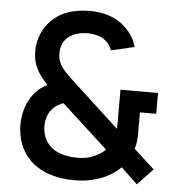

<svg xmlns="http://www.w3.org/2000/svg" viewBox="-54 -815 800 881"><g transform="rotate(5 345.5 -375.0)"><path d="M593.8 -320.8H668.8V-416.7H495.8V-264.6C495.8 -254.2 495.8 -246.9 494.8 -236.5L289.6 -426C269.8 -443.8 251 -461.5 237.5 -476C215.6 -501 202.1 -524 202.1 -557.3C202.1 -601 219.8 -630.2 256.2 -647.9C276 -657.3 297.9 -661.5 321.9 -661.5C352.1 -661.5 384.4 -655.2 407.3 -635.4C419.8 -625 430.2 -610.4 436.5 -592.7L543.8 -617.7C534.4 -650 515.6 -682.3 488.5 -706.2C447.9 -746.9 386.5 -764.6 324 -764.6C288.5 -764.6 251 -759.4 215.6 -745.8C138.5 -714.6 90.6 -641.7 90.6 -558.3C90.6 -496.9 114.6 -458.3 159.4 -409.4C138.5 -399 118.8 -384.4 103.1 -365.6C67.7 -324 52.1 -268.8 52.1 -212.5C54.2 -154.2 70.8 -103.1 110.4 -60.4C159.4 -8.3 235.4 15.6 318.8 15.6C353.1 15.6 386.5 12.5 418.8 2.1C458.3 -8.3 501 -30.2 532.3 -62.5L608.3 9.4L679.2 -65.6L584.4 -152.1C590.6 -172.9 593.8 -193.8 593.8 -212.5ZM454.2 -136.5C440.6 -125 424 -111.5 394.8 -100C372.9 -90.6 350 -88.5 322.9 -88.5C275 -88.5 219.8 -102.1 192.7 -136.5C174 -157.3 163.5 -184.4 162.5 -218.8C162.5 -249 170.8 -276 186.5 -295.8C200 -312.5 218.8 -325 240.6 -332.3Z"/></g></svg>

Font: Manrope Semibold
Style: Regular
Weight: 600
Width: 4
Designer: Michael Sharanda
Foundry: Michael Sharanda
Version: Version 2.000;PS 002.000;hotconv 1.0.88;makeotf.lib2.5.64775